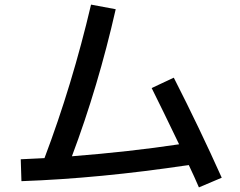

<svg xmlns="http://www.w3.org/2000/svg" viewBox="-20 -781 1040 833"><path d="M375 -761 482 -741Q406 -406 292 -103Q545 -123 757 -155Q684 -307 638 -399L734 -444Q847 -222 942 -10L843 32Q837 18 822.5 -14.5Q808 -47 799 -65Q412 -7 73 5L70 -90Q102 -91 173 -95Q293 -412 375 -761Z"/></svg>

Font: Mplus 1p Medium
Style: Regular
Weight: 500
Version: Version 1.061